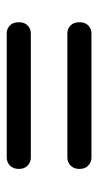

<svg xmlns="http://www.w3.org/2000/svg" viewBox="119 -628 292 570"><g transform="rotate(-90 265.0 -343.0)"><path d="M48.5 -433Q48.5 -450 58.5 -459.5Q68.5 -469 82.5 -469H451.5Q465 -469 474.5 -459.5Q484 -450 484 -433Q484 -416 474.2 -406.8Q464.5 -397.5 451.5 -397.5H81.5Q68.5 -397.5 58.5 -407Q48.5 -416.5 48.5 -433ZM48.5 -253Q48.5 -270 58.5 -279.5Q68.5 -289 82.5 -289H451.5Q465 -289 474.5 -279.5Q484 -270 484 -253Q484 -236 474.2 -226.8Q464.5 -217.5 451.5 -217.5H81.5Q68.5 -217.5 58.5 -227Q48.5 -236.5 48.5 -253Z"/></g></svg>

Font: Fraunces 72pt S050
Style: Bold
Weight: 700
Version: Version 1.000; ttfautohint (v1.8.3)